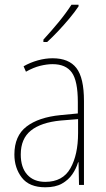

<svg xmlns="http://www.w3.org/2000/svg" viewBox="-20 -877 450 814"><path d="M203 -630Q272 -630 304 -588.5Q336 -547 336 -449V-93H315L313 -189H311Q303 -162 286.5 -138Q270 -114 242.5 -98.5Q215 -83 172 -83Q104 -83 72.5 -124Q41 -165 41 -222Q41 -301 92.5 -340.5Q144 -380 237 -389L310 -396V-444Q310 -534 284.5 -569.5Q259 -605 203 -605Q179 -605 150.5 -598Q122 -591 90 -573L80 -596Q108 -612 140 -621Q172 -630 203 -630ZM237 -366Q154 -358 111 -323.5Q68 -289 68 -222Q68 -167 95.5 -136.5Q123 -106 172 -106Q246 -106 278.5 -163.5Q311 -221 311 -313V-372ZM313 -850Q297 -826 274 -798.5Q251 -771 226.5 -745Q202 -719 180 -699H164V-709Q198 -746 228.5 -783Q259 -820 283 -857H313Z"/></svg>

Font: Noto Sans Kannada UI Condensed Thin
Style: Regular
Weight: 100
Width: 3
Designer: Jelle Bosma - Monotype Design Team
Foundry: Monotype Imaging Inc.
Version: Version 2.005; ttfautohint (v1.8.4.7-5d5b)